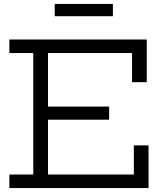

<svg xmlns="http://www.w3.org/2000/svg" viewBox="-20 -952 828 972"><path d="M532.5 -412.5V-346H190.5V-412.5ZM657.5 -216H732V0H27.5V-68.5H148.5V-683.5H27.5V-752H723V-536H648.5V-683.5H223V-68.5H657.5ZM551.5 -932V-870H257V-932Z"/></svg>

Font: Hepta Slab
Style: Regular
Weight: 400
Designer: Michael LaGattuta
Foundry: Michael LaGattuta
Version: Version 1.100